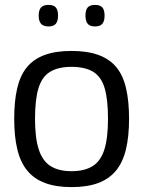

<svg xmlns="http://www.w3.org/2000/svg" viewBox="-20 -754 585 784"><path d="M38 -269Q38 -340 50 -392.5Q62 -445 89 -478.5Q116 -512 161 -529Q206 -546 272 -546Q338 -546 383.5 -529Q429 -512 456 -478.5Q483 -445 495 -392.5Q507 -340 507 -269Q507 -196 494 -143Q481 -90 453 -56.5Q425 -23 380.5 -6.5Q336 10 272 10Q209 10 164.5 -6.5Q120 -23 92 -56.5Q64 -90 51 -143Q38 -196 38 -269ZM123 -269Q123 -190 138.5 -143Q154 -96 187 -75.5Q220 -55 272 -55Q325 -55 358 -75.5Q391 -96 406 -143Q421 -190 421 -269Q421 -347 407.5 -393.5Q394 -440 361 -460.5Q328 -481 272 -481Q217 -481 184 -460.5Q151 -440 137 -393.5Q123 -347 123 -269ZM368 -646Q347 -646 338 -657Q329 -668 329 -690Q329 -713 338 -723.5Q347 -734 368 -734Q389 -734 398 -723.5Q407 -713 407 -690Q407 -668 398 -657Q389 -646 368 -646ZM178 -646Q157 -646 147.5 -657Q138 -668 138 -690Q138 -713 147.5 -723.5Q157 -734 178 -734Q199 -734 208 -723.5Q217 -713 217 -690Q217 -668 208 -657Q199 -646 178 -646Z"/></svg>

Font: Georama ExtraCondensed Thin
Style: Regular
Weight: 400
Version: Version 1.001